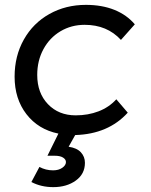

<svg xmlns="http://www.w3.org/2000/svg" viewBox="-20 -552 622 789"><path d="M458 -144 505 -89Q425 -1 289 3L262 51Q296 56 312.5 74Q329 92 329 117Q329 163 291.5 190Q254 217 199 217Q149 217 109 196L142 134Q168 148 198 148Q221 148 236 137.5Q251 127 251 114Q251 103 239 95.5Q227 88 205 88H175L220 -3Q137 -20 88.5 -83Q40 -146 40 -237Q40 -322 78 -389.5Q116 -457 183 -494.5Q250 -532 333 -532Q399 -532 450 -511.5Q501 -491 534 -452L477 -388Q420 -450 328 -450Q273 -450 228.5 -423.5Q184 -397 158.5 -350Q133 -303 133 -244Q133 -170 177 -124Q221 -78 291 -78Q342 -78 385 -94.5Q428 -111 458 -144Z"/></svg>

Font: TypoPRO Montserrat
Style: Italic
Weight: 400
Italic angle: -11.3°
Designer: Julieta Ulanovsky
Foundry: Julieta Ulanovsky
Version: Version 6.001